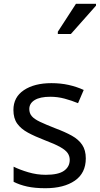

<svg xmlns="http://www.w3.org/2000/svg" viewBox="-20 -986 528 1016"><path d="M434 -148Q434 -70 376 -30Q318 10 220 10Q164 10 123.5 1Q83 -8 52 -24V-104Q84 -88 129.5 -74.5Q175 -61 222 -61Q289 -61 319 -82.5Q349 -104 349 -140Q349 -160 338 -176Q327 -192 298.5 -208Q270 -224 217 -244Q165 -264 128 -284Q91 -304 71 -332Q51 -360 51 -404Q51 -472 106.5 -509Q162 -546 252 -546Q301 -546 343.5 -536.5Q386 -527 423 -510L393 -440Q359 -454 322 -464Q285 -474 246 -474Q192 -474 163.5 -456.5Q135 -439 135 -409Q135 -387 148 -371.5Q161 -356 191.5 -341.5Q222 -327 273 -307Q324 -288 360 -268Q396 -248 415 -219.5Q434 -191 434 -148ZM286 -806V-818L382 -966H488V-956L355 -806Z"/></svg>

Font: Noto Sans Tifinagh SIL
Style: Regular
Weight: 400
Designer: JamraPatel
Foundry: JamraPatel LLC
Version: Version 2.006; ttfautohint (v1.8.4.7-5d5b)